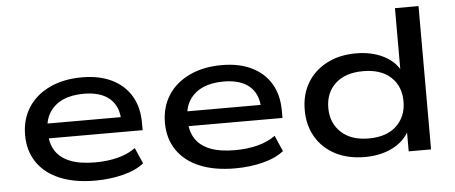

<svg xmlns="http://www.w3.org/2000/svg" viewBox="-49 -818 2232 941"><g transform="rotate(-5 1067.5 -348.0)"><path d="M384 9Q284 9 211.5 -21Q139 -51 100 -108Q61 -165 61 -243Q61 -320 98 -378Q135 -436 203.5 -468.5Q272 -501 363 -501Q448 -501 509.5 -471Q571 -441 604 -385.5Q637 -330 637 -252V-217H149V-290H560L537 -271Q536 -344 491.5 -382Q447 -420 365 -420Q305 -420 262.5 -401Q220 -382 196.5 -345.5Q173 -309 173 -258V-249Q173 -194 196.5 -156.5Q220 -119 268.5 -99.5Q317 -80 392 -80Q452 -80 503 -93Q554 -106 591 -133L625 -55Q587 -24 522.5 -7.5Q458 9 384 9Z M1072 9Q972 9 899.5 -21Q827 -51 788 -108Q749 -165 749 -243Q749 -320 786 -378Q823 -436 891.5 -468.5Q960 -501 1051 -501Q1136 -501 1197.5 -471Q1259 -441 1292 -385.5Q1325 -330 1325 -252V-217H837V-290H1248L1225 -271Q1224 -344 1179.5 -382Q1135 -420 1053 -420Q993 -420 950.5 -401Q908 -382 884.5 -345.5Q861 -309 861 -258V-249Q861 -194 884.5 -156.5Q908 -119 956.5 -99.5Q1005 -80 1080 -80Q1140 -80 1191 -93Q1242 -106 1279 -133L1313 -55Q1275 -24 1210.5 -7.5Q1146 9 1072 9Z M1712 9Q1628 9 1566.5 -23Q1505 -55 1471 -112.5Q1437 -170 1437 -246Q1437 -322 1471 -379Q1505 -436 1567 -468.5Q1629 -501 1711 -501Q1788 -501 1846.5 -471.5Q1905 -442 1930 -389H1921V-705H2037V0H1927V-105H1934Q1907 -51 1848 -21Q1789 9 1712 9ZM1738 -80Q1826 -80 1874.5 -126Q1923 -172 1923 -246Q1923 -321 1874.5 -366Q1826 -411 1738 -411Q1651 -411 1602 -366Q1553 -321 1553 -246Q1553 -172 1602 -126Q1651 -80 1738 -80Z"/></g></svg>

Font: Nunito Sans 10pt Expanded SemiBold
Style: Regular
Weight: 600
Width: 7
Designer: Vernon Adams
Foundry: Vernon Adams
Version: Version 3.101;gftools[0.9.27]